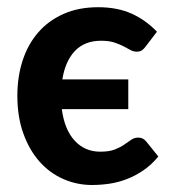

<svg xmlns="http://www.w3.org/2000/svg" viewBox="-20 -513 478 540"><path d="M390.1 -382.8Q384.8 -375.5 379.4 -371.6Q374 -367.7 364.3 -367.7Q355 -367.7 346.4 -372.6Q337.9 -377.4 326.9 -383.1Q315.9 -388.7 301 -393.6Q286.1 -398.4 264.2 -398.4Q218.3 -398.4 190.9 -369.9Q163.6 -341.3 155.3 -289.6H340.8V-206.1H153.8Q161.6 -147.9 190.2 -117.2Q218.8 -86.4 261.7 -86.4Q287.1 -86.4 302.7 -92.5Q318.4 -98.6 329.3 -106.2Q340.3 -113.8 349.1 -119.9Q357.9 -126 369.1 -126Q382.8 -126 391.6 -114.7L425.3 -72.8Q405.8 -49.3 383.3 -33.9Q360.8 -18.6 336.7 -9.3Q312.5 0 287.6 3.7Q262.7 7.3 238.8 7.3Q196.3 7.3 158 -9.5Q119.6 -26.4 91.1 -58.6Q62.5 -90.8 45.7 -137.5Q28.8 -184.1 28.8 -243.7Q28.8 -296.9 43.5 -342.3Q58.1 -387.7 86.9 -421.1Q115.7 -454.6 158.2 -473.6Q200.7 -492.7 256.3 -492.7Q309.6 -492.7 349.6 -474.9Q389.6 -457 421.4 -423.8Z"/></svg>

Font: Carlito
Style: Bold
Weight: 700
Designer: Lukasz Dziedzic
Foundry: tyPoland Lukasz Dziedzic
Version: Version 1.104